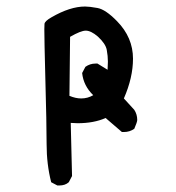

<svg xmlns="http://www.w3.org/2000/svg" viewBox="-20 -438 540 589"><path d="M162 131H156L137 121Q123 66 123 4.5Q123 -57 119 -201Q116 -316 116 -348Q116 -356 116.5 -364.5Q117 -373 138 -385Q195 -418 241 -418Q254 -418 279 -413.5Q304 -409 339 -373Q388 -323 388 -258Q388 -200 360 -136L392 -101Q401 -87 401 -70Q401 -64 392 -43Q378 -33 360 -33H354L304 -76Q268 -60 218 -60L197 -61L201 102L191 121Q180 131 162 131ZM229 -136Q249 -136 266 -146Q236 -175 232 -214L242 -233Q256 -243 273 -243H279L310 -224L311 -249Q311 -266 307.5 -285Q304 -304 280 -326Q259 -344 243 -344Q228 -344 195 -325L193 -144Q212 -136 229 -136Z"/></svg>

Font: Xiaolai Mono SC
Style: Regular
Weight: 400
Monospace: yes
Designer: LXGW / Nozomi Seto
Version: Version 3.113;September 30, 2024